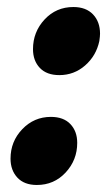

<svg xmlns="http://www.w3.org/2000/svg" viewBox="-20 -517 309 547"><path d="M74 -377Q74 -426 107 -461.5Q140 -497 189 -497Q225 -497 245 -476Q265 -455 265 -421Q265 -414 263 -400Q254 -358 222.5 -330.5Q191 -303 149 -303Q113 -303 93.5 -323.5Q74 -344 74 -377ZM10 -65Q10 -114 43.5 -149Q77 -184 125 -184Q161 -184 180.5 -163.5Q200 -143 200 -110Q200 -61 167 -25.5Q134 10 85 10Q49 10 29.5 -11Q10 -32 10 -65Z"/></svg>

Font: Trirong Black
Style: Italic
Weight: 900
Italic angle: -12°
Designer: Katatrad Team
Foundry: CadsonDemak
Version: Version 1.001